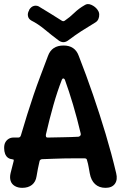

<svg xmlns="http://www.w3.org/2000/svg" viewBox="-20 -899 604 924"><path d="M87 5Q66 5 51 -4Q36 -13 31 -29Q26 -45 31 -66Q34 -80 38 -93.5Q42 -107 45 -121Q48 -131 43 -132Q42 -132 40.5 -132Q39 -132 37 -133Q26 -134 17.5 -140.5Q9 -147 4.5 -159Q0 -171 0 -186V-188Q0 -204 6 -214.5Q12 -225 22 -231Q32 -237 44 -237H68Q78 -237 81 -249Q96 -300 111 -348Q126 -396 142 -443Q158 -490 175.5 -536Q193 -582 211 -630Q229 -680 286 -680Q341 -680 359 -630Q395 -538 427.5 -443.5Q460 -349 488.5 -254Q517 -159 539 -66Q547 -34 533 -14.5Q519 5 488 5Q457 5 437.5 -13Q418 -31 412 -65Q409 -80 406.5 -95.5Q404 -111 399 -127Q398 -137 387 -137Q360 -137 335 -137Q310 -137 286 -136.5Q262 -136 237 -135Q212 -134 184 -133Q179 -133 175 -130.5Q171 -128 170 -122Q166 -105 162.5 -87.5Q159 -70 156 -51Q152 -24 134 -9.5Q116 5 87 5ZM209 -237Q247 -238 284 -238.5Q321 -239 358 -241Q365 -243 367.5 -247.5Q370 -252 368 -258Q351 -330 331.5 -395.5Q312 -461 292 -516Q289 -521 285 -521.5Q281 -522 278 -516Q256 -460 237 -393Q218 -326 201 -252Q200 -246 201.5 -241.5Q203 -237 209 -237ZM451 -849Q457 -841 457.5 -829.5Q458 -818 453.5 -807.5Q449 -797 439 -791Q399 -767 370.5 -748.5Q342 -730 310 -706Q285 -686 260 -706Q228 -730 195.5 -757Q163 -784 131 -800Q117 -808 114.5 -822Q112 -836 120 -849V-851Q130 -868 145 -871Q160 -874 173 -864Q200 -848 225.5 -832Q251 -816 278 -799Q282 -797 284.5 -797Q287 -797 291 -799Q316 -816 337.5 -837Q359 -858 387 -874Q401 -884 420 -875.5Q439 -867 450 -851Z"/></svg>

Font: Winky Sans Medium
Style: Regular
Weight: 500
Designer: Simon Atzbach
Foundry: typofactur
Version: Version 1.205